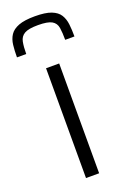

<svg xmlns="http://www.w3.org/2000/svg" viewBox="-155 -789 555 838"><g transform="rotate(-20 122.5 -370.0)"><path d="M92 0V-510H153V0ZM123 -740Q172 -740 199 -729.5Q226 -719 238 -700Q250 -681 253 -655Q256 -629 256 -598H213Q213 -631 209.5 -654Q206 -677 187 -688Q168 -699 123 -699Q79 -699 60 -688Q41 -677 36.5 -654Q32 -631 32 -598H-11Q-11 -629 -8 -655Q-5 -681 7.5 -700Q20 -719 47.5 -729.5Q75 -740 123 -740Z"/></g></svg>

Font: Saira Thin Light
Style: Regular
Weight: 300
Version: Version 1.101